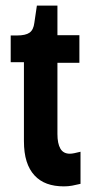

<svg xmlns="http://www.w3.org/2000/svg" viewBox="-20 -653 332 682"><path d="M207 9Q173 9 147 -0.5Q121 -10 102.5 -30Q84 -50 74.5 -80Q65 -110 65 -152V-432H18V-527H40Q71 -527 85 -537Q99 -547 102 -572L111 -633H184V-528H262V-430H184V-177Q184 -143 194.5 -125Q205 -107 228 -107Q235 -107 244.5 -109Q254 -111 266 -114V0Q250 4 236 6.5Q222 9 207 9Z"/></svg>

Font: Bricolage Grotesque Condensed SemiBold
Style: Regular
Weight: 600
Width: 3
Designer: Mathieu Triay
Foundry: Atelier Triay
Version: Version 1.000;gftools[0.9.30]